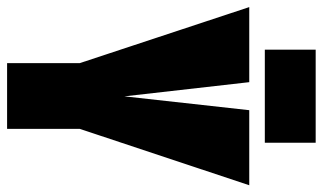

<svg xmlns="http://www.w3.org/2000/svg" viewBox="-212 -724 932 555"><g transform="rotate(90 254.5 -446.0)"><path d="M159 0V-210L-3 -700H214L255 -339L295 -700H512L349 -210V0ZM120 -745V-892H389V-745Z"/></g></svg>

Font: Georama Condensed Black
Style: Regular
Weight: 900
Width: 3
Designer: Jean-Baptiste Levee
Foundry: Production Type
Version: Version 1.000